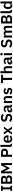

<svg xmlns="http://www.w3.org/2000/svg" viewBox="5693 -6479 798 12224"><g transform="rotate(-90 6092.0 -367.0)"><path d="M53 0V-106H145V-592H53V-698H370V-592H277V-106H370V0Z M505 -698H828Q871 -698 905.5 -685Q940 -672 964 -649Q988 -626 1000.5 -592.5Q1013 -559 1013 -519Q1013 -479 1002.5 -451.5Q992 -424 974.5 -406Q957 -388 934.5 -379Q912 -370 888 -369V-363Q911 -363 937.5 -354Q964 -345 986.5 -325.5Q1009 -306 1024 -275.5Q1039 -245 1039 -200Q1039 -158 1025.5 -121.5Q1012 -85 988 -58Q964 -31 931 -15.5Q898 0 859 0H505ZM637 -112H821Q859 -112 880 -131.5Q901 -151 901 -188V-222Q901 -259 880 -279Q859 -299 821 -299H637ZM637 -407H800Q836 -407 856 -426.5Q876 -446 876 -481V-512Q876 -547 856 -566.5Q836 -586 800 -586H637Z M1695 -501H1691L1637 -390L1494 -126L1351 -390L1297 -501H1293V0H1168V-698H1317L1496 -357H1500L1677 -698H1820V0H1695Z M2220 0V-698H2534Q2582 -698 2620.5 -682.5Q2659 -667 2686 -638.5Q2713 -610 2727 -570Q2741 -530 2741 -482Q2741 -433 2727 -393.5Q2713 -354 2686 -325.5Q2659 -297 2620.5 -281.5Q2582 -266 2534 -266H2352V0ZM2352 -380H2522Q2560 -380 2582 -400.5Q2604 -421 2604 -459V-505Q2604 -543 2582 -563Q2560 -583 2522 -583H2352Z M2981 0Q2915 0 2884 -33Q2853 -66 2853 -126V-740H2981V-102H3050V0Z M3358 12Q3300 12 3254.5 -7.5Q3209 -27 3177.5 -62.5Q3146 -98 3129 -148.5Q3112 -199 3112 -262Q3112 -324 3128.5 -374Q3145 -424 3176 -459.5Q3207 -495 3252 -514.5Q3297 -534 3354 -534Q3415 -534 3460 -513Q3505 -492 3534 -456Q3563 -420 3577.5 -372.5Q3592 -325 3592 -271V-229H3245V-216Q3245 -159 3277 -124.5Q3309 -90 3372 -90Q3420 -90 3450.5 -110Q3481 -130 3505 -161L3574 -84Q3542 -39 3486.5 -13.5Q3431 12 3358 12ZM3356 -438Q3305 -438 3275 -404Q3245 -370 3245 -316V-308H3459V-317Q3459 -371 3432.5 -404.5Q3406 -438 3356 -438Z M3635 0 3813 -265 3639 -522H3785L3893 -349H3897L4004 -522H4140L3963 -263L4141 0H3995L3885 -180H3881L3771 0Z M4695 12Q4605 12 4542.5 -20Q4480 -52 4435 -104L4524 -190Q4560 -148 4604.5 -126Q4649 -104 4703 -104Q4764 -104 4795 -130.5Q4826 -157 4826 -202Q4826 -237 4806 -259Q4786 -281 4731 -291L4665 -301Q4456 -334 4456 -504Q4456 -551 4473.5 -589Q4491 -627 4524 -654Q4557 -681 4603.5 -695.5Q4650 -710 4709 -710Q4788 -710 4847 -684Q4906 -658 4948 -607L4858 -522Q4832 -554 4795 -574Q4758 -594 4702 -594Q4645 -594 4616.5 -572.5Q4588 -551 4588 -512Q4588 -472 4611 -453Q4634 -434 4685 -425L4750 -413Q4856 -394 4906.5 -345.5Q4957 -297 4957 -210Q4957 -160 4939.5 -119.5Q4922 -79 4888.5 -49.5Q4855 -20 4806.5 -4Q4758 12 4695 12Z M5465 0Q5423 0 5398.5 -24.5Q5374 -49 5368 -90H5362Q5349 -39 5309 -13.5Q5269 12 5210 12Q5130 12 5087 -30Q5044 -72 5044 -142Q5044 -223 5102 -262.5Q5160 -302 5267 -302H5356V-340Q5356 -384 5333 -408Q5310 -432 5259 -432Q5214 -432 5186.5 -412.5Q5159 -393 5140 -366L5064 -434Q5093 -479 5141 -506.5Q5189 -534 5268 -534Q5374 -534 5429 -486Q5484 -438 5484 -348V-102H5536V0ZM5253 -81Q5296 -81 5326 -100Q5356 -119 5356 -156V-225H5274Q5174 -225 5174 -161V-144Q5174 -112 5194.5 -96.5Q5215 -81 5253 -81Z M5640 0V-522H5768V-435H5773Q5789 -477 5823.5 -505.5Q5858 -534 5919 -534Q6000 -534 6043 -481Q6086 -428 6086 -330V0H5958V-317Q5958 -373 5938 -401Q5918 -429 5872 -429Q5852 -429 5833.5 -423.5Q5815 -418 5800.5 -407.5Q5786 -397 5777 -381.5Q5768 -366 5768 -345V0Z M6399 12Q6324 12 6273 -13.5Q6222 -39 6183 -84L6261 -160Q6290 -127 6324.5 -108Q6359 -89 6404 -89Q6450 -89 6470.5 -105Q6491 -121 6491 -149Q6491 -172 6476.5 -185.5Q6462 -199 6427 -204L6375 -211Q6290 -222 6245.5 -259.5Q6201 -297 6201 -369Q6201 -407 6215 -437.5Q6229 -468 6255 -489.5Q6281 -511 6317.5 -522.5Q6354 -534 6399 -534Q6437 -534 6466.5 -528.5Q6496 -523 6520 -512.5Q6544 -502 6564 -486.5Q6584 -471 6603 -452L6528 -377Q6505 -401 6473 -417Q6441 -433 6403 -433Q6361 -433 6342.5 -418Q6324 -403 6324 -379Q6324 -353 6339.5 -339.5Q6355 -326 6392 -320L6445 -313Q6614 -289 6614 -159Q6614 -121 6598.5 -89.5Q6583 -58 6555 -35.5Q6527 -13 6487.5 -0.5Q6448 12 6399 12Z M7245 -581V0H7113V-581H6915V-698H7443V-581Z M7543 -740H7671V-435H7676Q7692 -477 7726.5 -505.5Q7761 -534 7822 -534Q7903 -534 7946 -481Q7989 -428 7989 -330V0H7861V-317Q7861 -373 7841 -401Q7821 -429 7775 -429Q7755 -429 7736.5 -423.5Q7718 -418 7703.5 -407.5Q7689 -397 7680 -381.5Q7671 -366 7671 -345V0H7543Z M8515 0Q8473 0 8448.5 -24.5Q8424 -49 8418 -90H8412Q8399 -39 8359 -13.5Q8319 12 8260 12Q8180 12 8137 -30Q8094 -72 8094 -142Q8094 -223 8152 -262.5Q8210 -302 8317 -302H8406V-340Q8406 -384 8383 -408Q8360 -432 8309 -432Q8264 -432 8236.5 -412.5Q8209 -393 8190 -366L8114 -434Q8143 -479 8191 -506.5Q8239 -534 8318 -534Q8424 -534 8479 -486Q8534 -438 8534 -348V-102H8586V0ZM8303 -81Q8346 -81 8376 -100Q8406 -119 8406 -156V-225H8324Q8224 -225 8224 -161V-144Q8224 -112 8244.5 -96.5Q8265 -81 8303 -81Z M8754 -598Q8714 -598 8696.5 -616Q8679 -634 8679 -662V-682Q8679 -710 8696.5 -728Q8714 -746 8754 -746Q8793 -746 8811 -728Q8829 -710 8829 -682V-662Q8829 -634 8811 -616Q8793 -598 8754 -598ZM8690 -522H8818V0H8690Z M9427 12Q9337 12 9274.5 -20Q9212 -52 9167 -104L9256 -190Q9292 -148 9336.5 -126Q9381 -104 9435 -104Q9496 -104 9527 -130.5Q9558 -157 9558 -202Q9558 -237 9538 -259Q9518 -281 9463 -291L9397 -301Q9188 -334 9188 -504Q9188 -551 9205.5 -589Q9223 -627 9256 -654Q9289 -681 9335.5 -695.5Q9382 -710 9441 -710Q9520 -710 9579 -684Q9638 -658 9680 -607L9590 -522Q9564 -554 9527 -574Q9490 -594 9434 -594Q9377 -594 9348.5 -572.5Q9320 -551 9320 -512Q9320 -472 9343 -453Q9366 -434 9417 -425L9482 -413Q9588 -394 9638.5 -345.5Q9689 -297 9689 -210Q9689 -160 9671.5 -119.5Q9654 -79 9620.5 -49.5Q9587 -20 9538.5 -4Q9490 12 9427 12Z M9813 0V-522H9941V-435H9946Q9961 -476 9994 -505Q10027 -534 10086 -534Q10140 -534 10179 -508Q10218 -482 10237 -429H10239Q10253 -473 10294.5 -503.5Q10336 -534 10399 -534Q10476 -534 10517.5 -481Q10559 -428 10559 -330V0H10431V-317Q10431 -429 10347 -429Q10328 -429 10310.5 -423.5Q10293 -418 10279.5 -407.5Q10266 -397 10258 -381.5Q10250 -366 10250 -345V0H10122V-317Q10122 -429 10038 -429Q10020 -429 10002.5 -423.5Q9985 -418 9971.5 -407.5Q9958 -397 9949.5 -381.5Q9941 -366 9941 -345V0Z M10709 -698H11032Q11075 -698 11109.5 -685Q11144 -672 11168 -649Q11192 -626 11204.5 -592.5Q11217 -559 11217 -519Q11217 -479 11206.5 -451.5Q11196 -424 11178.5 -406Q11161 -388 11138.5 -379Q11116 -370 11092 -369V-363Q11115 -363 11141.5 -354Q11168 -345 11190.5 -325.5Q11213 -306 11228 -275.5Q11243 -245 11243 -200Q11243 -158 11229.5 -121.5Q11216 -85 11192 -58Q11168 -31 11135 -15.5Q11102 0 11063 0H10709ZM10841 -112H11025Q11063 -112 11084 -131.5Q11105 -151 11105 -188V-222Q11105 -259 11084 -279Q11063 -299 11025 -299H10841ZM10841 -407H11004Q11040 -407 11060 -426.5Q11080 -446 11080 -481V-512Q11080 -547 11060 -566.5Q11040 -586 11004 -586H10841Z M11492 0Q11426 0 11395 -33Q11364 -66 11364 -126V-740H11492V-102H11561V0Z M11982 -87H11977Q11963 -42 11924 -15Q11885 12 11833 12Q11734 12 11681.5 -59Q11629 -130 11629 -262Q11629 -393 11681.5 -463.5Q11734 -534 11833 -534Q11885 -534 11924 -507.5Q11963 -481 11977 -436H11982V-740H12110V0H11982ZM11874 -94Q11920 -94 11951 -116Q11982 -138 11982 -179V-345Q11982 -383 11951 -406Q11920 -429 11874 -429Q11824 -429 11793.5 -395.5Q11763 -362 11763 -306V-216Q11763 -160 11793.5 -127Q11824 -94 11874 -94Z"/></g></svg>

Font: IBM Plex Sans Thai SmBld
Style: Regular
Weight: 600
Designer: Mike Abbink, Paul van der Laan, Pieter van Rosmalen, Ben Mitchell, Mark Frömberg
Foundry: Bold Monday
Version: Version 1.2